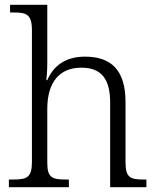

<svg xmlns="http://www.w3.org/2000/svg" viewBox="-20 -780 657 800"><path d="M17 0H267V-32H256C199 -32 177 -38 177 -102V-326C177 -438 228 -498 319 -498C405 -498 439 -448 439 -352V0H590V-32H580C523 -32 503 -39 503 -105V-355C503 -488 443 -544 334 -544C249 -544 201 -502 177 -446H173C174 -451 177 -486 177 -514V-760H22V-728H37C89 -728 113 -721 113 -655V-105C113 -39 91 -32 33 -32H17Z"/></svg>

Font: Noto Serif Lao Light
Style: Regular
Weight: 300
Designer: Monotype Design Team
Foundry: Monotype Imaging Inc.
Version: Version 2.003